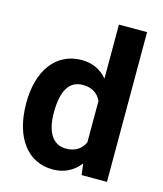

<svg xmlns="http://www.w3.org/2000/svg" viewBox="-113 -834 790 929"><g transform="rotate(15 281.5 -370.0)"><path d="M238 10C293 10 339 -12 374 -56L381 0H508V-750H367V-480C333 -519 290 -538 239 -538C111 -538 32 -433 32 -268C32 -93 114 10 238 10ZM275 -423C318 -423 349 -405 367 -368V-160C349 -123 318 -104 274 -104C209 -104 173 -159 173 -258C173 -368 207 -423 275 -423Z"/></g></svg>

Font: Noto Sans KR Bold
Style: Regular
Weight: 700
Designer: Ryoko NISHIZUKA  (kana & ideographs); Paul D. Hunt (Latin, Greek & Cyrillic); Wenlong ZHANG  (bopomofo); Sandoll Communi
Foundry: Adobe Systems Incorporated
Version: Version 1.004;PS 1.004;hotconv 1.0.82;makeotf.lib2.5.63406